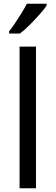

<svg xmlns="http://www.w3.org/2000/svg" viewBox="-20 -1010 298 1030"><path d="M173 0H85V-760H173ZM29 -830V-842Q44 -861 61.5 -887Q79 -913 96 -940.5Q113 -968 124 -990H230V-980Q218 -962 193 -933.5Q168 -905 139.5 -876.5Q111 -848 87 -830Z"/></svg>

Font: Noto Sans Coptic
Style: Regular
Weight: 400
Designer: Monotype Design Team, Denis Moyogo Jacquerye
Foundry: Monotype Imaging Inc.
Version: Version 2.002; ttfautohint (v1.8.4.7-5d5b)